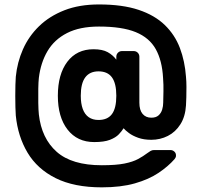

<svg xmlns="http://www.w3.org/2000/svg" viewBox="-20 -695 885 846"><path d="M428.6 130.5Q306.7 130.5 225.5 90.1Q144.3 49.6 101.5 -22.1Q58.8 -93.7 49.6 -185.8Q48.6 -199.8 47.9 -222.9Q47.3 -246.1 47.3 -272.1Q47.3 -298.1 47.9 -320.9Q48.6 -343.8 49.6 -356.8Q55.8 -420.3 81.1 -477.7Q106.5 -535.1 152 -579.4Q197.5 -623.7 263.4 -649.6Q329.2 -675.4 416.1 -675.4Q519.6 -675.4 590.7 -651.6Q661.7 -627.9 706.2 -584.7Q750.7 -541.5 772.7 -483.4Q794.6 -425.4 799.5 -356.8Q801.5 -336 801.5 -312.2Q801.5 -288.5 801 -266.7Q800.5 -244.9 799.5 -230.6Q796.5 -181.4 774.9 -147.3Q753.4 -113.2 719.6 -96.1Q685.9 -79 646.7 -79Q613.7 -79 588.9 -87.9Q564.1 -96.8 548.4 -108.6Q532.6 -120.4 524.5 -129.9Q517.1 -117.5 503.6 -103.2Q490 -88.9 464.4 -78.9Q438.7 -69 395.1 -69Q320.5 -69 277.7 -124Q234.9 -179 234.9 -273Q234.9 -367.6 276.6 -422.8Q318.4 -478 392 -478Q431.5 -478 454.6 -465.1Q477.6 -452.2 492.5 -432.1V-444.9Q492.5 -455.5 499.8 -462.8Q507 -470 517.6 -470H569Q579.6 -470 586.9 -462.8Q594.1 -455.5 594.1 -444.9V-242.5Q594.1 -209.9 608.3 -193.1Q622.5 -176.4 646.7 -176.4Q667.4 -176.4 678.7 -186.7Q690.1 -197 694.6 -212.3Q699.1 -227.6 699.1 -242.2Q699.5 -263.6 700.2 -292.4Q700.9 -321.1 698.5 -351.8Q694.4 -428 666.3 -478.4Q638.2 -528.8 578.1 -553.4Q518 -578 416.1 -578Q331.4 -578 275.5 -549.4Q219.6 -520.9 189.5 -470.1Q159.4 -419.3 151.2 -351.8Q149.2 -334.8 148.7 -303.8Q148.2 -272.8 148.7 -241.3Q149.2 -209.8 151.2 -190.8Q163 -85.2 229.8 -26.1Q296.6 33.1 428.6 33.1Q491.5 33.1 528.6 25.6Q565.8 18 588.4 5.7Q611.1 -6.6 628.7 -20Q637.1 -26.1 643.6 -30Q650 -33.9 659.6 -33.9H730.6Q740.9 -33.9 748.4 -26.9Q756 -20 755.4 -8.5Q755.4 -4.5 753.6 -1Q751.7 2.5 749.1 6.1Q721.2 38.1 678.4 66.8Q635.6 95.5 574.2 113Q512.9 130.5 428.6 130.5ZM413.9 -166.4Q454.1 -166.4 473.3 -192.4Q492.5 -218.4 492.5 -273Q492.5 -327.6 473.3 -354.1Q454.1 -380.6 413.9 -380.6Q375.6 -380.6 355.7 -354.1Q335.9 -327.6 335.9 -273Q335.9 -239.1 344.6 -215Q353.4 -190.9 370.9 -178.6Q388.4 -166.4 413.9 -166.4Z"/></svg>

Font: Rubik Light
Style: Regular
Weight: 300
Designer: Hubert and Fischer
Foundry: Hubert and Fischer
Version: Version 2.300;gftools[0.9.30]